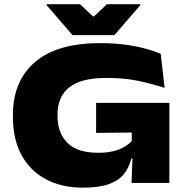

<svg xmlns="http://www.w3.org/2000/svg" viewBox="-20 -865 884 908"><path d="M372.5 22.5Q272 22.5 197.5 -17Q123 -56.5 82 -131.5Q41 -206.5 41 -313V-321Q41 -481 145 -571Q249 -661 453.5 -661Q512.5 -661 564 -654.8Q615.5 -648.5 659.5 -637.2Q703.5 -626 740 -610.5L758.5 -449.5Q699.5 -468.5 634 -482.5Q568.5 -496.5 484 -496.5Q363.5 -496.5 307.8 -452.2Q252 -408 252 -323.5V-315.5Q252 -236.5 298.8 -189.5Q345.5 -142.5 444 -142.5Q485.5 -142.5 515.8 -150Q546 -157.5 567.5 -170.2Q589 -183 603 -197.5V-280.5L625 -238.5L434.5 -236.5V-378.5H781V-115.5H601Q591 -73.5 566.5 -42.5Q542 -11.5 495.5 5.5Q449 22.5 372.5 22.5ZM608 -155H781V0H602ZM323 -699 200.5 -840.5V-845H358.5L419.5 -787.5H424.5L485.5 -845H643.5V-840.5L521 -699Z"/></svg>

Font: Anek Latin Expanded ExtraBold
Style: Regular
Weight: 800
Width: 7
Designer: Yesha Goshar
Foundry: Ek Type
Version: Version 1.003